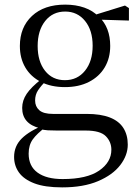

<svg xmlns="http://www.w3.org/2000/svg" viewBox="-20 -551 606 831"><path d="M249 260Q174 260 128.5 242.5Q83 225 62 195.5Q41 166 41 128Q41 81 74.5 48Q108 15 174 -11L179 -2Q140 27 122 52Q104 77 104 114Q104 168 142.5 196Q181 224 251 224Q356 224 409 187.5Q462 151 462 97Q462 63 438 38.5Q414 14 351 14H228Q205 14 187 13Q169 12 153 7V4Q76 -15 76 -84Q76 -116 95.5 -145Q115 -174 160 -209V-218L183 -206Q157 -179 144.5 -160Q132 -141 132 -116Q132 -90 150 -74Q168 -58 209 -58H355Q416 -58 455.5 -42.5Q495 -27 514 3Q533 33 533 75Q533 121 500.5 163.5Q468 206 404.5 233Q341 260 249 260ZM261 -174Q201 -174 157 -196.5Q113 -219 89.5 -259Q66 -299 66 -352Q66 -433 118.5 -482Q171 -531 262 -531Q308 -531 345 -518Q382 -505 406 -480L409 -478Q457 -432 457 -352Q457 -299 433 -259Q409 -219 365 -196.5Q321 -174 261 -174ZM261 -204Q315 -204 348 -245Q381 -286 381 -353Q381 -420 348 -460.5Q315 -501 262 -501Q208 -501 175.5 -460Q143 -419 143 -352Q143 -285 175 -244.5Q207 -204 261 -204ZM376 -467V-484H382L521 -527L538 -516V-462Z"/></svg>

Font: Noto Serif TC ExtraLight
Style: Regular
Weight: 400
Version: Version 2.002-H1;hotconv 1.1.0;makeotfexe 2.6.0